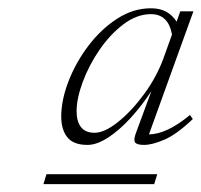

<svg xmlns="http://www.w3.org/2000/svg" viewBox="-20 -698 498 475"><path d="M316.5 -369.5 354.5 -472.5Q330.5 -436 302.8 -405.8Q275 -375.5 247.2 -357.5Q219.5 -339.5 196.5 -339.5Q161.5 -339.5 146.5 -358.5Q131.5 -377.5 131.5 -409.5Q131.5 -450.5 149.5 -497Q167.5 -543.5 198.5 -584.5Q229.5 -625.5 269.5 -651.5Q309.5 -677.5 353 -677.5Q376 -677.5 391.2 -669Q406.5 -660.5 417 -644.5L426 -670H458.5L348.5 -365.5Q392.5 -366 450 -413.5L457 -403.5Q417 -365.5 386.8 -352.5Q356.5 -339.5 336.5 -339.5Q318 -339.5 314 -346Q310 -352.5 316.5 -369.5ZM169.5 -422.5Q169.5 -398 180.2 -383.8Q191 -369.5 214 -369.5Q238.5 -369.5 272 -396.2Q305.5 -423 336.5 -465.2Q367.5 -507.5 384.5 -554L405.5 -612.5Q396.5 -663 353.5 -663Q318.5 -663 285.5 -638Q252.5 -613 226.2 -574.8Q200 -536.5 184.8 -495.5Q169.5 -454.5 169.5 -422.5ZM87.5 -242.5 95 -267H369L361.5 -242.5Z"/></svg>

Font: Newsreader Text ExtraLight
Style: Italic
Weight: 275
Italic angle: -17°
Designer: Hugues Gentile
Foundry: Production Type
Version: Version 1.001